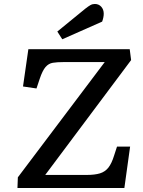

<svg xmlns="http://www.w3.org/2000/svg" viewBox="-20 -948 719 968"><path d="M641 -645 208 -66H416Q458 -66 484 -74Q510 -82 526.5 -103Q543 -124 555 -163L570 -209H636L607 0H68L70 -54L508 -635H300Q268 -635 246.5 -631.5Q225 -628 209.5 -610Q194 -592 180 -550L164 -502L96 -512L123 -700H634ZM411 -905Q425 -916 435.5 -922Q446 -928 458 -928Q478 -928 490.5 -914Q503 -900 503 -879Q503 -861 495 -839L294 -750L269 -789Z"/></svg>

Font: Literata 7pt Medium
Style: Italic
Weight: 500
Italic angle: -2°
Designer: Latin by Veronika Burian and Jose Scaglione. Greek by Irene Vlachou. Cyrillic by Vera Evstafieva
Foundry: TypeTogether
Version: Version 3.002